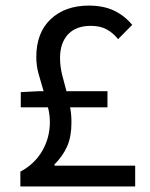

<svg xmlns="http://www.w3.org/2000/svg" viewBox="-20 -670 540 690"><path d="M53.2 0V-53.2Q104 -80.1 131.6 -127.4Q159.2 -174.8 159.2 -231Q159.2 -244.6 157.5 -258.1Q155.8 -271.5 152.3 -284.2H54.7V-338.9L119.6 -342.3H136.7Q127.4 -373 118.9 -403.6Q110.4 -434.1 110.4 -464.4Q110.4 -552.7 162.4 -601.3Q214.4 -649.9 298.8 -649.9Q352.1 -649.9 389.9 -631.8Q427.7 -613.8 455.1 -580.6L404.3 -529.3Q385.7 -552.7 362.5 -564.9Q339.4 -577.1 306.2 -577.1Q252.9 -577.1 224.4 -546.4Q195.8 -515.6 195.8 -461.9Q195.8 -431.2 203.1 -402.1Q210.4 -373 218.8 -342.3H366.2V-284.2H231.9Q234.4 -271.5 235.6 -258.1Q236.8 -244.6 236.8 -230Q236.8 -179.2 221.4 -144.3Q206.1 -109.4 175.8 -79.1V-74.7H465.8V0Z"/></svg>

Font: Varta Light Medium
Style: Regular
Weight: 500
Version: Version 1.004